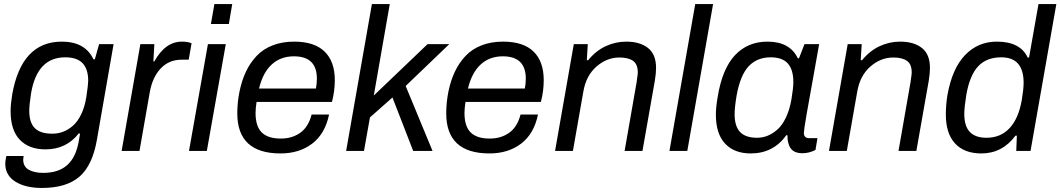

<svg xmlns="http://www.w3.org/2000/svg" viewBox="-20 -743 5219 945"><path d="M186 182.1Q105.5 182.1 55.7 151.1Q5.9 120.1 5.9 62Q5.9 48.3 11.2 24.9H96.2Q94.2 38.6 94.2 42Q94.2 76.7 121.3 92.3Q148.4 107.9 192.9 107.9Q267.6 107.9 310.5 69.8Q353.5 31.7 367.2 -45.9Q369.1 -54.7 371.3 -69.6Q373.5 -84.5 374 -85.9H367.2Q306.2 -7.8 204.1 -7.8Q122.6 -7.8 77.4 -55.2Q32.2 -102.5 32.2 -195.8Q32.2 -228.5 40 -277.8Q85.9 -538.1 284.2 -538.1Q398.9 -538.1 439.9 -451.2H446.8L467.8 -525.9H539.1L457 -55.2Q435.1 71.3 370.8 126.7Q306.6 182.1 186 182.1ZM236.8 -85Q265.1 -85 290.5 -94.5Q315.9 -104 339.1 -124.3Q362.3 -144.5 379.6 -180.4Q397 -216.3 404.8 -265.1Q414.1 -327.1 414.1 -345.2Q414.1 -402.8 386.5 -431.9Q358.9 -460.9 300.8 -460.9Q162.6 -460.9 132.8 -283.2Q124 -225.6 124 -198.2Q124 -139.6 151.4 -112.3Q178.7 -85 236.8 -85Z M578.6 0 670.9 -525.9H739.7L734.9 -440.9H739.7Q793.5 -538.1 875.5 -538.1Q906.2 -538.1 922.9 -529.8L908.7 -449.2H874.5Q811 -449.2 770.3 -405.3Q729.5 -361.3 716.8 -287.1L666.5 0Z M1018.1 -625 1035.2 -723.1H1123L1106.4 -625ZM910.2 0 1003.4 -525.9H1091.3L998 0Z M1360.8 12.2Q1147.9 12.2 1147.9 -185.1Q1147.9 -238.3 1158.7 -292Q1169.9 -346.7 1190.4 -390.1Q1210.9 -433.6 1242.9 -467.5Q1274.9 -501.5 1321.8 -519.8Q1368.7 -538.1 1427.7 -538.1Q1527.3 -538.1 1577.6 -489.3Q1627.9 -440.4 1627.9 -348.1Q1627.9 -294.9 1613.8 -241.2H1242.7Q1237.8 -208 1237.8 -187Q1237.8 -121.1 1268.3 -91.1Q1298.8 -61 1361.8 -61Q1418 -61 1458 -89.6Q1498 -118.2 1513.7 -179.2H1599.6Q1580.1 -84.5 1516.6 -36.1Q1453.1 12.2 1360.8 12.2ZM1254.9 -307.1H1534.7Q1539.6 -329.6 1539.6 -356Q1539.6 -465.8 1426.8 -465.8Q1360.8 -465.8 1317.1 -425.3Q1273.4 -384.8 1254.9 -307.1Z M1683.6 0 1810.5 -723.1H1898.4L1819.8 -272.9L2084.5 -525.9H2191.4L1976.6 -319.8L2108.9 0H2013.7L1911.6 -263.2L1800.8 -165L1771.5 0Z M2389.2 12.2Q2176.3 12.2 2176.3 -185.1Q2176.3 -238.3 2187 -292Q2198.2 -346.7 2218.8 -390.1Q2239.3 -433.6 2271.2 -467.5Q2303.2 -501.5 2350.1 -519.8Q2397 -538.1 2456.1 -538.1Q2555.7 -538.1 2606 -489.3Q2656.2 -440.4 2656.2 -348.1Q2656.2 -294.9 2642.1 -241.2H2271Q2266.1 -208 2266.1 -187Q2266.1 -121.1 2296.6 -91.1Q2327.1 -61 2390.1 -61Q2446.3 -61 2486.3 -89.6Q2526.4 -118.2 2542 -179.2H2627.9Q2608.4 -84.5 2544.9 -36.1Q2481.4 12.2 2389.2 12.2ZM2283.2 -307.1H2563Q2567.9 -329.6 2567.9 -356Q2567.9 -465.8 2455.1 -465.8Q2389.2 -465.8 2345.5 -425.3Q2301.8 -384.8 2283.2 -307.1Z M2711.9 0 2804.2 -525.9H2873L2868.2 -446.8H2875Q2912.1 -492.7 2960.7 -515.4Q3009.3 -538.1 3062 -538.1Q3129.9 -538.1 3169.4 -506.8Q3209 -475.6 3209 -409.2Q3209 -380.9 3203.1 -346.2L3142.1 0H3054.2L3113.8 -340.8Q3114.3 -346.7 3115.7 -356.4Q3117.2 -366.2 3118.2 -373.3Q3119.1 -380.4 3119.1 -386.2Q3119.1 -427.2 3095.7 -443.6Q3072.3 -460 3028.8 -460Q2966.8 -460 2915.8 -415.5Q2864.7 -371.1 2851.1 -292L2799.8 0Z M3274.9 0 3401.9 -723.1H3489.7L3362.8 0Z M3674.8 12.2Q3594.2 12.2 3548.8 -36.1Q3503.4 -84.5 3503.4 -179.2Q3503.4 -215.3 3512.7 -268.1Q3535.2 -405.3 3597.9 -471.7Q3660.6 -538.1 3757.3 -538.1Q3867.7 -538.1 3906.7 -456.1H3912.6L3939.5 -525.9H4011.7L3989.7 -401.9Q3936.5 -113.3 3936.5 -88.9Q3936.5 -63 3963.4 -63H4003.4L3993.7 -4.9Q3962.4 11.2 3928.7 11.2Q3872.1 11.2 3860.4 -38.1Q3855 -55.7 3856.4 -76.2L3850.6 -78.1Q3786.6 12.2 3674.8 12.2ZM3706.5 -64.9Q3733.4 -64.9 3758.3 -75Q3783.2 -85 3806.9 -106Q3830.6 -127 3848.6 -165.3Q3866.7 -203.6 3875.5 -254.9Q3884.8 -310.5 3884.8 -338.9Q3884.8 -399.9 3857.7 -430.4Q3830.6 -460.9 3773.4 -460.9Q3706.5 -460.9 3665 -417Q3623.5 -373 3605.5 -272.9Q3595.7 -214.4 3595.7 -181.2Q3595.7 -121.1 3622.8 -93Q3649.9 -64.9 3706.5 -64.9Z M4060.1 0 4152.3 -525.9H4221.2L4216.3 -446.8H4223.1Q4260.3 -492.7 4308.8 -515.4Q4357.4 -538.1 4410.2 -538.1Q4478 -538.1 4517.6 -506.8Q4557.1 -475.6 4557.1 -409.2Q4557.1 -380.9 4551.3 -346.2L4490.2 0H4402.3L4461.9 -340.8Q4462.4 -346.7 4463.9 -356.4Q4465.3 -366.2 4466.3 -373.3Q4467.3 -380.4 4467.3 -386.2Q4467.3 -427.2 4443.8 -443.6Q4420.4 -460 4377 -460Q4314.9 -460 4263.9 -415.5Q4212.9 -371.1 4199.2 -292L4147.9 0Z M4810.1 12.2Q4726.1 12.2 4680.7 -36.9Q4635.3 -85.9 4635.3 -179.2Q4635.3 -226.6 4643.1 -274.9Q4666.5 -406.2 4730.2 -472.2Q4793.9 -538.1 4886.2 -538.1Q5001.5 -538.1 5038.1 -460H5044.9L5091.3 -723.1H5179.2L5052.2 0H4981.9L4984.9 -75.2H4978Q4913.1 12.2 4810.1 12.2ZM4835 -64.9Q4905.3 -64.9 4949.5 -112.8Q4993.7 -160.6 5009.3 -252Q5018.1 -304.7 5018.1 -335.9Q5018.1 -460.9 4908.2 -460.9Q4836.4 -460.9 4794.9 -417.2Q4753.4 -373.5 4736.3 -277.8Q4726.1 -213.9 4726.1 -183.1Q4726.1 -121.6 4753.7 -93.3Q4781.2 -64.9 4835 -64.9Z"/></svg>

Font: Archivo
Style: Italic
Weight: 400
Italic angle: -10°
Designer: Hector Gatti
Foundry: Omnibus-Type
Version: Version 2.001